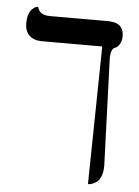

<svg xmlns="http://www.w3.org/2000/svg" viewBox="-52 -591 579 801"><g transform="rotate(5 237.5 -190.5)"><path d="M391.6 -360.8 407.7 86.4Q407.7 113.3 400.4 131.3Q393.1 149.4 381.6 156.7Q370.1 164.1 362.1 166.5Q354 168.9 346.7 168.9L356 -408.2H103Q68.4 -408.2 50 -426.8Q31.7 -445.3 31.7 -476.6Q31.7 -496.6 36.1 -511.5Q40.5 -526.4 47.1 -533.4Q53.7 -540.5 60.1 -544.7Q66.4 -548.8 70.8 -549.3L75.2 -549.8Q83 -515.6 127.4 -515.6H369.1Q390.1 -515.6 404.5 -510.5Q418.9 -505.4 425.5 -496.3Q432.1 -487.3 434.6 -478.3Q437 -469.2 437 -457.5Q437 -438 428.5 -424.3Q419.9 -410.6 407.7 -406.7Q400.9 -404.8 396.2 -392.6Q391.6 -380.4 391.6 -360.8Z"/></g></svg>

Font: Libertinage
Style: l
Weight: 400
Designer: OSP
Foundry: OSP
Version: Version 1.0; 2008; OFL relea